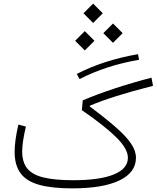

<svg xmlns="http://www.w3.org/2000/svg" viewBox="-20 -1037 862 1057"><path d="M81.1 -351.1 122.6 -340.3Q102.1 -253.9 102.1 -203.1Q102.1 -145 129.4 -110.4Q156.7 -75.7 218.5 -60.3Q280.3 -44.9 383.3 -44.9Q529.8 -44.9 606.9 -76.7Q684.1 -108.4 684.1 -168.5Q684.1 -217.8 620.4 -280.8Q556.6 -343.8 430.7 -430.7L435.5 -484.4Q510.7 -516.6 608.6 -549.1Q706.5 -581.5 814 -609.4L822.3 -564.5Q707 -535.2 621.3 -508.1Q535.6 -481 474.6 -455.1L474.1 -450.7Q563.5 -384.3 619.6 -334.7Q675.8 -285.2 702.1 -245.6Q728.5 -206.1 728.5 -168.5Q728.5 -87.4 637.5 -43.7Q546.4 0 378.4 0Q264.2 0 194.1 -20Q124 -40 92.3 -84.5Q60.5 -128.9 60.5 -201.2Q60.5 -230 65.4 -266.8Q70.3 -303.7 81.1 -351.1ZM739.7 -738.8 745.6 -708Q562.5 -676.3 418 -601.6L402.8 -629.9Q548.8 -705.6 739.7 -738.8ZM548.8 -854.5 602.1 -907.7 655.3 -854.5 602.1 -801.3ZM393.6 -812.5 446.8 -865.7 500 -812.5 446.8 -759.3ZM439.5 -963.9 492.7 -1017.1 545.9 -963.9 492.7 -910.6Z"/></svg>

Font: Estedad-FD ExtraLight
Style: Regular
Weight: 200
Designer: Amin Abedi
Version: Version 7.3